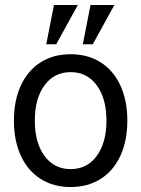

<svg xmlns="http://www.w3.org/2000/svg" viewBox="-20 -740 568 772"><path d="M36 -255Q36 -336 64 -396.5Q92 -457 143.5 -489.5Q195 -522 264 -522Q333 -522 384.5 -489.5Q436 -457 464 -396.5Q492 -336 492 -255Q492 -174 464 -113.5Q436 -53 384.5 -20.5Q333 12 264 12Q195 12 143.5 -20.5Q92 -53 64 -113.5Q36 -174 36 -255ZM408 -255Q408 -344 369 -397Q330 -450 264 -450Q198 -450 159 -397Q120 -344 120 -255Q120 -166 159 -113Q198 -60 264 -60Q330 -60 369 -113Q408 -166 408 -255ZM197 -720H293L206 -562H166ZM344 -720H440L353 -562H313Z"/></svg>

Font: Thasadith
Style: Bold
Weight: 700
Designer: Cadson Demak Co.,Ltd.
Foundry: Cadson Demak Co.,Ltd.
Version: Version 1.000; ttfautohint (v1.6)